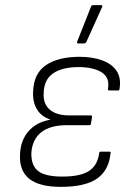

<svg xmlns="http://www.w3.org/2000/svg" viewBox="-20 -715 524 747"><path d="M217 12Q132 12 93 -20Q54 -52 58 -115Q60 -169 91 -204.5Q122 -240 175 -249V-250Q140 -262 123 -291Q106 -320 109 -362Q112 -430 159.5 -462Q207 -494 290 -494Q340 -494 378 -480Q416 -466 434 -438.5Q452 -411 445 -369Q445 -363 439 -363H405Q399 -363 400 -369Q408 -413 375.5 -433.5Q343 -454 286 -454Q222 -454 186.5 -429.5Q151 -405 150 -353Q147 -312 173 -289Q199 -266 249 -266H333Q339 -266 338 -260L334 -234Q333 -228 328 -228H240Q175 -228 140 -200Q105 -172 102 -119Q101 -71 128.5 -49.5Q156 -28 223 -28Q291 -28 325 -49Q359 -70 366 -119Q366 -125 372 -125H406Q412 -125 410 -119Q404 -53 358 -20.5Q312 12 217 12ZM284 -546Q281 -546 280 -548Q279 -550 281 -555L334 -689Q335 -693 337.5 -694Q340 -695 343 -695H373Q377 -695 378 -692.5Q379 -690 377 -687L316 -552Q313 -546 306 -546Z"/></svg>

Font: Sofia Sans ExtraLight
Style: Italic
Weight: 250
Italic angle: -9°
Version: Version 4.100-B